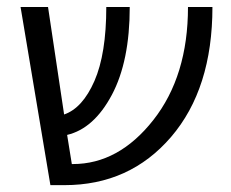

<svg xmlns="http://www.w3.org/2000/svg" viewBox="-20 -540 675 560"><path d="M599.6 -519.5Q599.6 -281.2 479 -140.6Q358.4 0 168 0H127L40 -519.5H120.1L167 -206.1Q220.7 -224.6 255.4 -303.7Q290 -382.8 290 -519.5H358.4Q358.4 -361.3 306.2 -263.2Q253.9 -165 175.8 -146.5L189.5 -61.5H192.4Q326.2 -61.5 427.2 -189.9Q528.3 -318.4 528.3 -519.5Z"/></svg>

Font: Mgen+ 1c regular
Style: Regular
Weight: 400
Designer: [Source Han Sans]
Ryoko NISHIZUKA  (kana & ideographs); Paul D. Hunt (Latin, Greek & Cyrillic); Wenlong ZHANG  (bopomofo
Version: Version 1.059.20150602